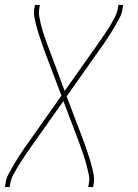

<svg xmlns="http://www.w3.org/2000/svg" viewBox="-38 -550 558 775"><path d="M-18 205 -15 187Q-13 171 -5.5 156.5Q2 142 10 128Q18 114 26.5 100Q35 86 44 72.5Q53 59 62 45.5Q71 32 81 19L210 -164L141 -346Q137 -359 132 -372.5Q127 -386 122.5 -399.5Q118 -413 114 -426.5Q110 -440 106.5 -454Q103 -468 100.5 -482.5Q98 -497 100 -512L103 -530H123L120 -512Q118 -497 120.5 -483Q123 -469 126 -456Q129 -443 133 -429.5Q137 -416 141.5 -403Q146 -390 150.5 -377.5Q155 -365 160 -352L223 -183L344 -354Q353 -367 362 -379.5Q371 -392 379.5 -405Q388 -418 396.5 -430.5Q405 -443 412.5 -456.5Q420 -470 427 -483.5Q434 -497 437 -512L440 -530H459L456 -512Q454 -496 446.5 -481.5Q439 -467 431 -453Q423 -439 414.5 -425Q406 -411 397 -397.5Q388 -384 379 -370.5Q370 -357 360 -344L231 -161L300 21Q305 34 309.5 47.5Q314 61 318.5 74.5Q323 88 327 101.5Q331 115 334.5 129Q338 143 340.5 157.5Q343 172 341 187L338 205H318L321 187Q324 172 321 158Q318 144 315 131Q312 118 308 104.5Q304 91 300 78Q296 65 291 52.5Q286 40 282 27L218 -142L97 29Q88 42 79 54.5Q70 67 61.5 80Q53 93 45 105.5Q37 118 29 131.5Q21 145 14 158.5Q7 172 4 187L1 205Z"/></svg>

Font: Iosevka Curly Thin Oblique
Style: Regular
Weight: 100
Italic angle: -9°
Monospace: yes
Designer: Belleve Invis
Foundry: Belleve Invis
Version: Version 11.1.0; ttfautohint (v1.8.3)